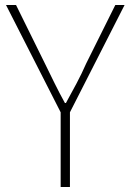

<svg xmlns="http://www.w3.org/2000/svg" viewBox="-20 -746 522 766"><path d="M222 -298 4 -726H44L159 -493Q179 -452 198 -413.5Q217 -375 239 -335H243Q265 -375 285.5 -413.5Q306 -452 324 -493L440 -726H477L259 -298V0H222Z"/></svg>

Font: SpoqaHanSansJP-Thin
Style: Regular
Weight: 250
Designer: [Source Han Sans]
Ryoko NISHIZUKA  (kana & ideographs); Paul D. Hunt (Latin, Greek & Cyrillic); Wenlong ZHANG  (bopomofo
Foundry: Spoqa (http://bi.spoqa.com)
Version: Version 1.002.20150607